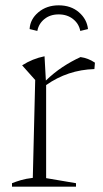

<svg xmlns="http://www.w3.org/2000/svg" viewBox="-20 -700 388 720"><path d="M25 0V-13Q40 -19 58.5 -24.5Q77 -30 103 -33L112 -400L63 -455Q102 -480 147 -489L152 -398Q182 -427 214.5 -448.5Q247 -470 282 -486Q311 -482 336 -465L334 -441Q234 -438 153 -381V-32L265 -13V0ZM200 -680Q246 -680 276 -654Q306 -628 310 -591L281 -584Q276 -611 254 -628.5Q232 -646 200 -646Q168 -646 146.5 -628.5Q125 -611 120 -584L91 -591Q93 -628 124 -654Q155 -680 200 -680Z"/></svg>

Font: Piazzolla ExtraLight
Style: Regular
Weight: 200
Designer: Juan Pablo del Peral
Foundry: Huerta Tipografica
Version: Version 1.330